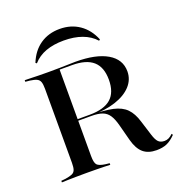

<svg xmlns="http://www.w3.org/2000/svg" viewBox="-138 -879 949 1008"><g transform="rotate(-20 337.0 -374.5)"><path d="M125.8 -145.2V-492.7Q125.8 -517.7 121 -531Q116.1 -544.4 103.2 -550.4Q90.3 -556.5 66.1 -559.7L41.1 -562.1V-571Q56.5 -571 76.2 -570.2Q96 -569.4 119.4 -569Q142.7 -568.5 169.4 -568.5H178.2Q209.7 -568.5 238.3 -569Q266.9 -569.4 289.1 -570.2Q311.3 -571 324.2 -571Q438.7 -571 501.2 -534.3Q563.7 -497.6 563.7 -430.6Q563.7 -384.7 531.9 -350Q500 -315.3 442.3 -296.4Q384.7 -277.4 306.5 -277.4H182.3V-283.9H300Q379.8 -283.9 418.5 -317.7Q457.3 -351.6 457.3 -422.6Q457.3 -492.7 419 -526.6Q380.6 -560.5 301.6 -560.5H232.3V-145.2ZM566.9 11.3Q520.2 11.3 492.7 -12.5Q465.3 -36.3 451.6 -87.1L427.4 -179Q417.7 -216.1 403.6 -237.1Q389.5 -258.1 366.5 -266.5Q343.5 -275 305.6 -275H196V-280.6H300Q379.8 -280.6 427 -270.2Q474.2 -259.7 500.4 -233.1Q526.6 -206.5 541.1 -158.1L566.9 -75.8Q576.6 -44.4 588.7 -32.3Q600.8 -20.2 622.6 -20.2Q635.5 -20.2 646.8 -25.8Q658.1 -31.5 669.4 -42.7L674.2 -35.5Q649.2 -9.7 625 0.8Q600.8 11.3 566.9 11.3ZM169.4 -2.4Q142.7 -2.4 119.4 -2Q96 -1.6 76.2 -1.2Q56.5 -0.8 41.1 0V-8.9L65.3 -11.3Q90.3 -15.3 103.2 -21Q116.1 -26.6 121 -39.9Q125.8 -53.2 125.8 -78.2V-145.2H232.3V-78.2Q232.3 -40.3 243.1 -28.2Q254 -16.1 289.5 -11.3L311.3 -8.9V0Q296.8 -0.8 277.8 -1.2Q258.9 -1.6 236.3 -2Q213.7 -2.4 187.9 -2.4H179.8ZM304.8 -761.3Q367.7 -761.3 414.5 -729Q461.3 -696.8 485.5 -637.1L479 -632.3Q450 -664.5 406 -680.6Q362.1 -696.8 304 -696.8Q246.8 -696.8 203.6 -681Q160.5 -665.3 131.5 -632.3L125 -637.1Q149.2 -697.6 195.6 -729.4Q241.9 -761.3 304.8 -761.3Z"/></g></svg>

Font: Playfair 144pt SemiExpanded SemiBold
Style: Regular
Weight: 600
Width: 6
Designer: Claus Eggers Sørensen
Foundry: Claus Eggers Sørensen
Version: Version 2.203